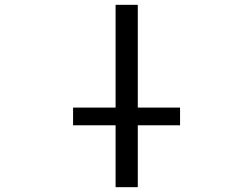

<svg xmlns="http://www.w3.org/2000/svg" viewBox="-20 -772 1040 794"><path d="M282.2 -253.9V-327.1H458V-752H549.8V-327.1H724.6V-253.9H549.8V2H458V-253.9Z"/></svg>

Font: Gen Shin Gothic Monospace Regular
Style: Regular
Weight: 400
Designer: [Source Han Sans]
Ryoko NISHIZUKA  (kana & ideographs); Paul D. Hunt (Latin, Greek & Cyrillic); Wenlong ZHANG  (bopomofo
Version: Version 1.002.20150607